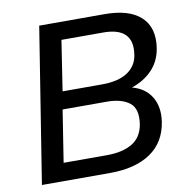

<svg xmlns="http://www.w3.org/2000/svg" viewBox="-79 -782 843 860"><g transform="rotate(-10 342.5 -352.5)"><path d="M43 0 155 -705H452Q564 -705 617 -655.5Q670 -606 656 -515Q647 -457 610 -418Q573 -379 516 -360Q576 -344 603.5 -297.5Q631 -251 621 -185Q607 -94 537.5 -47Q468 0 354 0ZM207 -397H386Q461 -397 503 -425Q545 -453 552 -503Q571 -625 432 -625H242ZM156 -81H353Q424 -81 468 -107Q512 -133 522 -191Q533 -261 497 -289Q461 -317 394 -317H193Z"/></g></svg>

Font: Mulish SemiBold
Style: Italic
Weight: 600
Italic angle: -9°
Designer: Vernon Adams
Foundry: Vernon Adams
Version: Version 3.603; ttfautohint (v1.8.3)